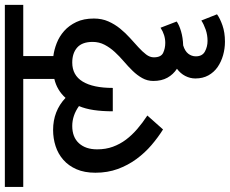

<svg xmlns="http://www.w3.org/2000/svg" viewBox="-106 -576 925 772"><g transform="rotate(-90 356.0 -190.5)"><path d="M426 133Q426 112 436 92.5Q446 73 465 59Q442 44 429 20.5Q416 -3 416 -36Q416 -60 427.5 -80.5Q439 -101 456.5 -119Q474 -137 494.5 -154.5Q515 -172 532.5 -191Q550 -210 561.5 -232Q573 -254 573 -280Q573 -322 550.5 -342Q528 -362 490 -362Q439 -362 413.5 -320Q388 -278 388 -199H294Q294 -242 299 -275.5Q304 -309 315 -335Q277 -362 235 -362Q190 -362 165.5 -335Q141 -308 141 -262Q141 -227 151.5 -198.5Q162 -170 180 -146Q198 -122 223 -100.5Q248 -79 277 -60L221 3Q189 -17 158 -43.5Q127 -70 102 -104Q77 -138 62 -179Q47 -220 47 -269Q47 -313 61 -345Q75 -377 99 -398Q123 -419 154 -429Q185 -439 219 -439Q295 -439 348 -389Q363 -406 382.5 -417.5Q402 -429 424 -434V-559H-10V-633H722V-559H516V-438Q541 -435 568 -424.5Q595 -414 617 -394.5Q639 -375 653 -345.5Q667 -316 667 -275Q667 -243 655.5 -217Q644 -191 626.5 -169.5Q609 -148 589 -130Q569 -112 551.5 -96Q534 -80 522.5 -65Q511 -50 511 -34Q511 -5 529 3.5Q547 12 569 12Q601 12 630 -7L655 58Q641 68 615.5 75.5Q590 83 559 84Q536 91 525.5 104.5Q515 118 515 135Q515 161 534.5 171.5Q554 182 577 182Q601 182 622.5 174.5Q644 167 659 157L684 220Q668 232 639.5 242Q611 252 574 252Q546 252 519.5 244.5Q493 237 472 222.5Q451 208 438.5 185.5Q426 163 426 133Z"/></g></svg>

Font: Ek Mukta Medium
Style: Regular
Weight: 500
Designer: Girish Dalvi and Yashodeep Gholap
Foundry: Ek Type
Version: Version 2.538;PS 1.002;hotconv 16.6.51;makeotf.lib2.5.65220;